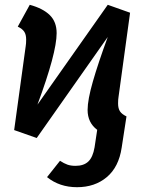

<svg xmlns="http://www.w3.org/2000/svg" viewBox="-20 -562 601 800"><path d="M472 -131Q472 -110 480 -98Q488 -86 507 -77L487 53Q475 134 425 176Q375 218 301 218Q228 218 176 176L230 108Q247 119 261 124Q275 129 295 129Q329 129 348 111Q367 93 374 52L385 -21Q345 -51 345 -104Q345 -146 367 -222.5Q389 -299 429 -408L133 13L39 -20L87 -369Q89 -380 89 -397Q89 -418 81 -430Q73 -442 54 -451L104 -542Q159 -527 187.5 -499Q216 -471 216 -424Q216 -341 136 -126L429 -542L522 -509L474 -159Q472 -148 472 -131Z"/></svg>

Font: FiraGO Medium
Style: Italic
Weight: 500
Italic angle: -8°
Designer: bBox Type GmbH
Foundry: bBox Type GmbH
Version: Version 1.001